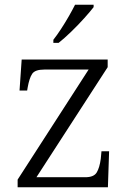

<svg xmlns="http://www.w3.org/2000/svg" viewBox="-20 -786 541 806"><path d="M54 0V-32L352 -494H166Q127 -494 115 -476Q103 -458 96 -418L94 -406H62L71 -536H432V-504L133 -42H338Q374 -42 386 -62Q398 -82 403 -119L406 -151H438L433 0ZM204 -619Q219 -638 236 -664Q253 -690 268.5 -717Q284 -744 295 -766H373V-756Q360 -739 334 -710Q308 -681 278.5 -652.5Q249 -624 226 -606H204Z"/></svg>

Font: Noto Serif Myanmar Light
Style: Regular
Weight: 300
Designer: Ben Mitchell and the Monotype Design Team
Foundry: Monotype Imaging Inc.
Version: Version 2.106; ttfautohint (v1.8.4.7-5d5b)